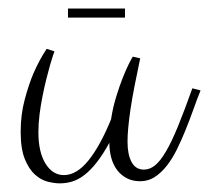

<svg xmlns="http://www.w3.org/2000/svg" viewBox="-20 -443 484 444"><path d="M232.9 -112.8Q217.8 -85.4 203.6 -67.4Q189.5 -49.3 175.5 -38.6Q161.6 -27.8 147.5 -23.4Q133.3 -19 118.2 -19Q106 -19 90.3 -22.9Q74.7 -26.9 60.8 -39.3Q46.9 -51.8 37.4 -75.2Q27.8 -98.6 27.8 -138.2Q27.8 -177.7 37.1 -212.6Q46.4 -247.6 57.6 -273.9Q70.8 -304.2 87.9 -330.1L106 -324.2Q105.5 -323.7 102.8 -315.4Q100.1 -307.1 95.9 -293Q91.8 -278.8 87.2 -260.3Q82.5 -241.7 78.4 -220.9Q74.2 -200.2 71.5 -178.7Q68.8 -157.2 68.8 -137.2Q68.8 -91.3 85.2 -64.7Q101.6 -38.1 127.9 -38.1Q157.2 -38.1 184.6 -72Q211.9 -106 236.8 -167Q241.2 -195.3 248.8 -219.7Q256.3 -244.1 263.9 -263.2Q271.5 -282.2 277.8 -294.9Q284.2 -307.6 287.1 -312L304.2 -308.1Q296.4 -271.5 290.8 -242.4Q285.2 -213.4 281.7 -189.9Q278.3 -166.5 276.6 -148.2Q274.9 -129.9 274.9 -115.2Q274.9 -85.9 284.2 -68.4Q293.5 -50.8 313 -50.8Q326.2 -50.8 338.4 -60.5Q350.6 -70.3 363.8 -92.8Q377 -115.2 391.6 -150.9Q406.2 -186.5 424.8 -238.8L443.8 -233.9Q435.5 -213.4 427.2 -189.9Q418.9 -166.5 409.4 -143.1Q399.9 -119.6 389.4 -98.1Q378.9 -76.7 366 -60.1Q353 -43.5 337.9 -33.7Q322.8 -23.9 304.2 -23.9Q286.6 -23.9 273.4 -30.8Q260.3 -37.6 251.2 -49.3Q242.2 -61 237.5 -77.4Q232.9 -93.8 232.9 -112.8ZM137.2 -402.3V-423.3H269V-402.3Z"/></svg>

Font: Clicker Script
Style: Regular
Weight: 400
Designer: Astigmatic (AOETI)
Foundry: Astigmatic (AOETI)
Version: Version 1.000